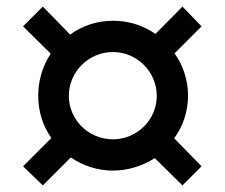

<svg xmlns="http://www.w3.org/2000/svg" viewBox="-20 -661 682 583"><path d="M195 -183C231 -158 276 -143 323 -143C368 -143 413 -157 450 -181L534 -98L592 -156L509 -241C535 -277 551 -321 551 -371C551 -417 536 -463 510 -499L592 -581L534 -641L452 -558C415 -584 370 -598 323 -598C275 -598 230 -583 193 -556L110 -641L50 -581L134 -498C110 -462 96 -417 96 -371C96 -323 110 -278 136 -242L50 -156L110 -98ZM323 -238C249 -238 189 -297 189 -370C189 -443 249 -503 323 -503C396 -503 456 -443 456 -370C456 -297 396 -238 323 -238Z"/></svg>

Font: Be Vietnam Pro SemiBold
Style: Regular
Weight: 600
Designer: Lam Bao, Tony Le, Vietanh Nguyen
Foundry: Yellow Type Foundry
Version: Version 1.002